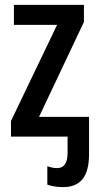

<svg xmlns="http://www.w3.org/2000/svg" viewBox="-20 -560 407 787"><path d="M324 -540V-470L140 -81H345V71Q345 141 318.5 174Q292 207 238 207Q218 207 202 204Q186 201 174 197V121Q194 129 214 129Q257 129 257 67V0H25V-64L214 -458H37V-540Z"/></svg>

Font: Avrile Sans Condensed Medium
Style: Regular
Weight: 500
Width: 3
Designer: Monotype Design Team
Foundry: Monotype Imaging Inc.
Version: Version 2.001;September 10, 2019;FontCreator 11.5.0.2425 64-